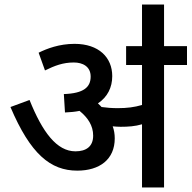

<svg xmlns="http://www.w3.org/2000/svg" viewBox="-20 -825 843 845"><path d="M485 -216C485 -235 482 -253 476 -269C488 -268 500 -267 511 -267C545 -267 574 -269 605 -278V0H702V-539H803V-622H702V-805H605V-622H535V-539H605V-363C571 -353 539 -349 498 -349C472 -349 449 -351 427 -354C422 -359 417 -365 411 -370C453 -398 474 -440 474 -490C474 -572 415 -632 308 -632C241 -632 186 -611 150 -593L178 -515C221 -536 257 -550 305 -550C343 -550 379 -533 379 -488C379 -441 348 -414 261 -411L266 -330C289 -331 311 -333 330 -337C367 -307 390 -272 390 -228C390 -180 359 -159 312 -159C230 -159 167 -243 110 -385L26 -354C114 -147 202 -74 320 -74C418 -74 485 -123 485 -216Z"/></svg>

Font: Noto Sans Devanagari UI Medium
Style: Regular
Weight: 500
Designer: Jelle Bosma - Monotype Design Team
Foundry: Monotype Imaging Inc.
Version: Version 2.004